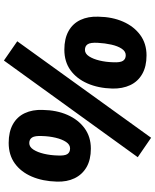

<svg xmlns="http://www.w3.org/2000/svg" viewBox="77 -854 812 1007"><g transform="rotate(90 483.5 -350.0)"><path d="M297 36 196 -34 702 -736 804 -666ZM240 -281Q182 -281 142.5 -303Q103 -325 84 -365.5Q65 -406 67 -459Q68 -532 93 -589Q118 -646 163 -679Q208 -712 270 -712Q328 -712 367.5 -689.5Q407 -667 426 -626.5Q445 -586 444 -533Q442 -459 417 -402Q392 -345 347.5 -313Q303 -281 240 -281ZM241 -389Q261 -389 275 -410.5Q289 -432 297 -465.5Q305 -499 306 -536Q308 -574 298.5 -588.5Q289 -603 269 -603Q249 -603 235 -582Q221 -561 213.5 -527.5Q206 -494 204 -456Q202 -418 211.5 -403.5Q221 -389 241 -389ZM729 11Q671 11 631.5 -11Q592 -33 573 -73.5Q554 -114 556 -167Q557 -240 582 -297Q607 -354 652 -387Q697 -420 759 -420Q817 -420 856 -397.5Q895 -375 914.5 -334.5Q934 -294 932 -241Q930 -167 905.5 -110Q881 -53 836.5 -21Q792 11 729 11ZM730 -97Q750 -97 764 -118.5Q778 -140 786 -174Q794 -208 795 -245Q797 -283 787.5 -297Q778 -311 758 -311Q738 -311 724 -290Q710 -269 702 -235.5Q694 -202 693 -165Q691 -127 700.5 -112Q710 -97 730 -97Z"/></g></svg>

Font: Nunito Sans 11pt Black
Style: Italic
Weight: 900
Italic angle: -9°
Version: Version 3.101;gftools[0.9.27]